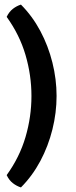

<svg xmlns="http://www.w3.org/2000/svg" viewBox="-20 -686 326 826"><path d="M70.1 120.3Q51.4 114.5 35.1 101.8Q18.9 89.1 8.7 67.3Q64.3 -9.6 89.8 -96.6Q115.3 -183.6 115.3 -273.1Q115.3 -362.3 89.8 -449.3Q64.3 -536.3 8.7 -613.4Q18.9 -634.9 35.1 -647.7Q51.4 -660.4 70.1 -666.2Q119.3 -616.7 153.5 -552.7Q187.6 -488.6 205.5 -416.7Q223.4 -344.8 223.4 -273.1Q223.4 -201.1 205.5 -129.2Q187.6 -57.3 153.5 6.8Q119.3 70.8 70.1 120.3Z"/></svg>

Font: Signika SC
Style: Regular
Weight: 300
Designer: Anna Giedryś
Foundry: Anna Giedryś
Version: Version 2.000